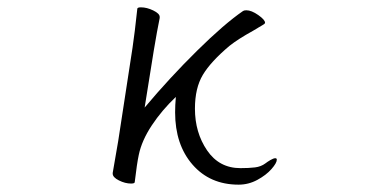

<svg xmlns="http://www.w3.org/2000/svg" viewBox="-20 -498 1040 523"><path d="M302 -114 341 -368Q347 -408 354 -474Q354 -478 364 -478Q380 -478 397.5 -469.5Q415 -461 415 -452V-449Q408 -415 399 -361L374 -205Q442 -286 516.5 -359.5Q591 -433 642 -468Q645 -470 651 -470Q665 -470 683.5 -457Q702 -444 702 -436Q702 -434 699 -432L669 -414Q629 -392 605 -373Q554 -330 532.5 -294Q511 -258 511 -202Q511 -137 544 -88.5Q577 -40 635 -40Q658 -40 674.5 -42Q691 -44 703 -53Q708 -57 716.5 -62Q725 -67 730 -67Q734 -67 734 -63Q734 -54 719.5 -37.5Q705 -21 681 -8Q657 5 630 5Q552 5 504.5 -49.5Q457 -104 457 -192Q457 -211 459 -234Q421 -198 393.5 -156.5Q366 -115 358 -76Q353 -53 347 -2Q347 2 337 2Q321 2 304 -6.5Q287 -15 287 -25V-27Z"/></svg>

Font: JyunsaiKaai Light
Style: Regular
Weight: 300
Designer: Fontworks Inc.
Version: Version 0.030;April 7, 2024;FontCreator 14.0.0.2901 64-bit